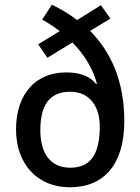

<svg xmlns="http://www.w3.org/2000/svg" viewBox="-20 -784 594 814"><path d="M200 -764 159 -701C185 -686 210 -670 233 -652L142 -596L181 -539L287 -604C335 -555 372 -497 391 -430L387 -428C361 -462 317 -477 260 -477C133 -477 48 -388 48 -235C48 -88 139 10 276 10C421 10 507 -87 507 -271C507 -438 452 -562 362 -653L448 -705L408 -762L307 -699C273 -725 237 -746 200 -764ZM278 -395C363 -395 403 -329 403 -248C403 -133 366 -73 278 -73C189 -73 151 -140 151 -232C151 -339 190 -395 278 -395Z"/></svg>

Font: Noto Sans Arabic UI SmCn Md
Style: Regular
Weight: 500
Width: 4
Designer: Monotype Design Team, Nadine Chahine and Nizar Qandah
Foundry: Monotype Imaging Inc.
Version: Version 2.010